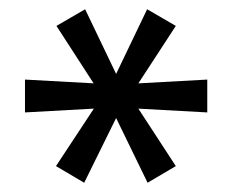

<svg xmlns="http://www.w3.org/2000/svg" viewBox="-20 -736 502 415"><path d="M162 -341 101 -377 190 -512 197 -502 34 -493V-564L198 -555L190 -544L102 -680L164 -716L234 -570H228L298 -716L360 -680L272 -545L264 -555L428 -564V-493L264 -502L272 -512L360 -377L299 -341L228 -487H234Z"/></svg>

Font: Nunito Sans 10pt Medium
Style: Regular
Weight: 500
Designer: Vernon Adams
Foundry: Vernon Adams
Version: Version 3.101;gftools[0.9.27]